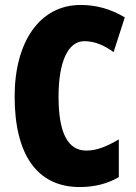

<svg xmlns="http://www.w3.org/2000/svg" viewBox="-20 -744 547 774"><path d="M320 -578C363 -578 400 -561 438 -534L483 -674C426 -708 368 -724 305 -724C140 -724 39 -575 39 -355C39 -119 131 10 301 10C360 10 413 -3 459 -30V-182C416 -157 374 -137 328 -137C253 -137 216 -209 216 -354C216 -493 253 -578 320 -578Z"/></svg>

Font: Noto Sans Oriya ExtCond Blk
Style: Regular
Weight: 900
Width: 2
Designer: Amélie Bonet and Sol Matas
Foundry: Google LLC
Version: Version 2.006